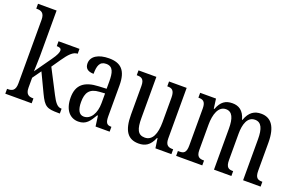

<svg xmlns="http://www.w3.org/2000/svg" viewBox="-91 -1137 2375 1525"><g transform="rotate(20 1096.5 -375.0)"><path d="M14 0H237V-41H233C202 -41 171 -49 171 -108V-192L223 -265L300 -103C344 -11 365 0 463 0H475V-41H471C438 -41 416 -72 388 -126L284 -327L335 -401C376 -460 408 -495 446 -495V-536H269V-495C295 -495 308 -488 308 -471C308 -456 300 -432 266 -385L167 -245C167 -250 171 -340 171 -375V-760H14V-719H22C53 -719 84 -710 84 -651V-113C84 -50 54 -41 22 -41H14Z M633 10C700 10 725 -31 759 -88H765L777 0H896V-41H893C857 -41 844 -57 844 -113V-372C844 -499 793 -546 694 -546C604 -546 545 -510 545 -450C545 -409 570 -388 619 -388C619 -453 631 -497 687 -497C746 -497 757 -448 757 -373V-312L692 -309C571 -304 512 -256 512 -150C512 -41 566 10 633 10ZM661 -42C620 -42 602 -82 602 -144C602 -223 629 -265 712 -270L758 -273V-191C758 -106 720 -42 661 -42Z M1143 10C1197 10 1238 -11 1267 -82H1271L1283 0H1418V-41H1414C1380 -41 1352 -49 1352 -109V-536H1203V-495H1206C1240 -495 1265 -486 1265 -422V-215C1265 -117 1238 -51 1173 -51C1113 -51 1096 -97 1096 -188V-536H945V-495H949C984 -495 1009 -486 1009 -428V-186C1009 -48 1053 10 1143 10Z M1458 0H1679V-41H1677C1642 -41 1615 -48 1615 -108V-321C1615 -407 1640 -484 1704 -484C1758 -484 1778 -434 1778 -347V0H1925V-41H1922C1887 -41 1864 -50 1864 -113V-335C1864 -414 1885 -484 1950 -484C2004 -484 2024 -434 2024 -347V0H2172V-41H2170C2134 -41 2111 -50 2111 -113V-349C2111 -486 2062 -546 1980 -546C1924 -546 1881 -522 1855 -448H1852C1832 -522 1789 -546 1737 -546C1679 -546 1642 -522 1616 -454H1611L1600 -536H1466V-495H1468C1503 -495 1528 -486 1528 -426V-113C1528 -50 1505 -41 1470 -41H1458Z"/></g></svg>

Font: Noto Serif Tamil ExtraCondensed
Style: Italic
Weight: 400
Width: 2
Italic angle: -12°
Designer: Indian Type Foundry, Tom Grace, and the Monotype Design Team
Foundry: Monotype Imaging Inc.
Version: Version 2.003